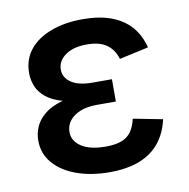

<svg xmlns="http://www.w3.org/2000/svg" viewBox="-68 -619 683 695"><g transform="rotate(-10 273.5 -272.0)"><path d="M280.3 9.8Q213.4 9.8 160.2 -9.3Q106.9 -28.3 76.2 -63.7Q45.4 -99.1 45.4 -147.9Q45.4 -173.3 55.9 -197.8Q66.4 -222.2 90.3 -241.9Q114.3 -261.7 154.8 -273.4Q195.3 -285.2 254.9 -285.2H346.7V-238.3H275.9Q240.2 -238.3 214.8 -227.8Q189.5 -217.3 175.8 -199.5Q162.1 -181.6 162.1 -158.7Q162.1 -125 193.8 -104.5Q225.6 -84 282.7 -84Q319.3 -84 342 -93Q364.7 -102.1 377.4 -120.6Q390.1 -139.2 396 -166.5L503.9 -145.5Q493.2 -96.7 465.6 -61.8Q438 -26.9 392.1 -8.5Q346.2 9.8 280.3 9.8ZM254.9 -263.2Q197.8 -263.2 159.2 -273.7Q120.6 -284.2 97.7 -302.7Q74.7 -321.3 64.9 -344.7Q55.2 -368.2 55.2 -393.6Q55.2 -444.3 84 -479.7Q112.8 -515.1 163.6 -533.9Q214.4 -552.7 279.3 -552.7Q340.3 -552.7 384.3 -536.4Q428.2 -520 455.8 -488.8Q483.4 -457.5 495.1 -411.1L387.7 -387.7Q378.4 -421.4 352.3 -440.7Q326.2 -460 278.8 -460Q228.5 -460 199.5 -439Q170.4 -418 170.4 -386.2Q170.4 -356.9 197.5 -338.6Q224.6 -320.3 275.9 -320.3H346.7V-263.2Z"/></g></svg>

Font: Inter Cardless
Style: Medium
Weight: 500
Designer: Rasmus Andersson
Foundry: rsms
Version: Version 4.001;git-9221beed3